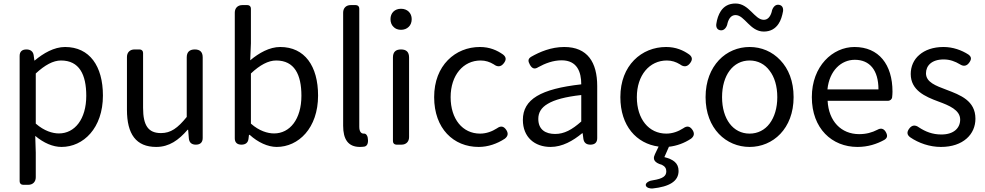

<svg xmlns="http://www.w3.org/2000/svg" viewBox="-20 -825 5620 1095"><path d="M92 -157V209C92 221 100 229 112 229H138H141C167 229 184 212 184 186V45L181 -50C230 -9 282 13 331 13C455 13 567 -94 567 -280C567 -448 491 -557 351 -557C288 -557 227 -521 178 -480H176L172 -510C169 -532 153 -543 131 -543C106 -543 92 -531 92 -506ZM184 -334V-406C236 -454 283 -480 328 -480C432 -480 472 -400 472 -279C472 -145 406 -64 316 -64C280 -64 232 -78 184 -120V-263Z M1136 -271V-498C1136 -528 1121 -543 1091 -543C1061 -543 1045 -528 1045 -498V-158C993 -94 954 -66 898 -66C826 -66 796 -109 796 -210V-523C796 -535 788 -543 776 -543H750H747C721 -543 704 -526 704 -500V-199C704 -60 756 13 871 13C945 13 999 -26 1050 -85H1053L1057 -36C1059 -12 1073 0 1097 0C1122 0 1136 -13 1136 -38Z M1319 -398V-36C1319 -12 1333 0 1357 0C1379 0 1394 -10 1397 -32L1400 -56H1404C1451 -13 1508 13 1558 13C1682 13 1794 -94 1794 -280C1794 -448 1718 -557 1578 -557C1517 -557 1457 -523 1407 -481L1411 -578V-776C1411 -788 1403 -796 1391 -796H1365H1362C1336 -796 1319 -779 1319 -753ZM1411 -334V-406C1462 -454 1510 -480 1555 -480C1659 -480 1699 -400 1699 -279C1699 -145 1633 -64 1543 -64C1507 -64 1458 -78 1411 -120V-263Z M2029 -449V-776C2029 -788 2021 -796 2009 -796H1983H1980C1954 -796 1937 -779 1937 -753V-108C1937 -31 1965 13 2033 13C2043 13 2051 12 2059 11C2080 6 2081 -20 2077 -41C2075 -52 2067 -64 2056 -63C2055 -63 2055 -63 2054 -63C2040 -63 2029 -74 2029 -102Z M2313 -271V-497C2313 -528 2298 -543 2267 -543C2236 -543 2221 -528 2221 -497V-20C2221 -8 2229 0 2241 0H2267H2270C2296 0 2313 -17 2313 -43ZM2224 -672C2234 -661 2249 -655 2267 -655C2285 -655 2300 -661 2311 -672C2322 -682 2328 -698 2328 -716C2328 -751 2303 -775 2267 -775C2231 -775 2207 -751 2207 -716C2207 -698 2213 -682 2224 -672Z M2529 -62C2575 -13 2638 13 2710 13C2763 13 2815 -5 2859 -34C2877 -48 2880 -64 2868 -83C2853 -106 2836 -109 2814 -93C2786 -75 2753 -63 2718 -63C2618 -63 2550 -146 2550 -271C2550 -396 2622 -480 2721 -480C2749 -480 2773 -472 2796 -458C2817 -442 2837 -443 2853 -464C2868 -483 2868 -499 2849 -514C2815 -538 2773 -557 2717 -557C2647 -557 2582 -531 2534 -482C2486 -433 2456 -362 2456 -271C2456 -181 2484 -110 2529 -62Z M3386 -250V-334C3386 -469 3331 -557 3198 -557C3123 -557 3058 -529 3009 -501C2990 -489 2991 -476 3002 -456C3014 -434 3029 -428 3050 -442C3088 -463 3134 -481 3183 -481C3272 -481 3295 -414 3295 -344C3064 -318 2962 -259 2962 -141C2962 -43 3029 13 3120 13C3187 13 3248 -22 3300 -65H3303L3307 -34C3310 -11 3324 0 3347 0C3372 0 3386 -12 3386 -37V-167ZM3104 -233C3142 -256 3204 -273 3295 -283V-207V-132C3242 -85 3198 -61 3146 -61C3092 -61 3050 -85 3050 -147C3050 -182 3066 -211 3104 -233Z M3596 -482C3548 -433 3518 -362 3518 -271C3518 -107 3610 -6 3736 11L3715 55L3714 58C3702 82 3711 103 3755 115C3773 124 3780 136 3780 152C3780 179 3761 194 3704 203C3688 204 3660 216 3663 232C3666 246 3687 251 3701 250C3797 240 3850 209 3850 150C3850 105 3820 84 3769 71L3795 12C3840 7 3883 -9 3921 -34C3939 -48 3942 -64 3930 -83C3915 -106 3898 -109 3876 -93C3848 -75 3815 -63 3780 -63C3680 -63 3612 -146 3612 -271C3612 -396 3684 -480 3783 -480C3811 -480 3835 -472 3858 -458C3879 -442 3899 -443 3915 -464C3930 -483 3930 -499 3911 -514C3877 -538 3835 -557 3779 -557C3709 -557 3644 -531 3596 -482Z M4080 -482C4034 -433 4004 -362 4004 -271C4004 -91 4122 13 4255 13C4388 13 4506 -91 4506 -271C4506 -362 4477 -433 4430 -482C4384 -531 4322 -557 4255 -557C4189 -557 4126 -531 4080 -482ZM4369 -120C4342 -84 4302 -63 4255 -63C4161 -63 4098 -146 4098 -271C4098 -396 4161 -480 4255 -480C4302 -480 4342 -459 4369 -422C4397 -386 4413 -334 4413 -271C4413 -209 4397 -157 4369 -120ZM4091 -762C4078 -742 4069 -717 4065 -687C4063 -667 4072 -653 4092 -652C4112 -651 4126 -672 4129 -692C4137 -722 4152 -739 4175 -739C4227 -739 4257 -645 4336 -645C4375 -645 4402 -662 4420 -689C4433 -708 4441 -734 4446 -762C4448 -783 4439 -797 4418 -798C4398 -799 4384 -777 4381 -757C4373 -729 4358 -712 4336 -712C4283 -712 4253 -805 4175 -805C4136 -805 4109 -789 4091 -762Z M4974 -250H5043C5057 -250 5067 -259 5068 -271C5069 -280 5070 -291 5070 -302C5070 -457 4992 -557 4853 -557C4729 -557 4610 -448 4610 -271C4610 -92 4725 13 4870 13C4931 13 4981 -4 5023 -27C5041 -38 5043 -51 5033 -70C5022 -91 5005 -97 4984 -85C4953 -69 4920 -60 4880 -60C4777 -60 4706 -134 4700 -250H4883ZM4917 -315H4844H4699C4710 -423 4778 -484 4855 -484C4940 -484 4990 -425 4990 -315Z M5223 -512C5191 -485 5174 -446 5174 -403C5174 -310 5256 -274 5332 -246C5392 -224 5456 -198 5456 -143C5456 -96 5421 -58 5349 -58C5298 -58 5258 -74 5220 -99C5200 -114 5180 -112 5165 -91C5151 -72 5152 -56 5171 -42C5219 -9 5282 13 5346 13C5410 13 5459 -5 5493 -35C5526 -64 5543 -104 5543 -148C5543 -251 5457 -283 5378 -313C5317 -336 5261 -356 5261 -407C5261 -450 5293 -486 5362 -486C5397 -486 5427 -475 5455 -458C5475 -445 5493 -448 5507 -467C5521 -486 5522 -500 5503 -514C5464 -539 5415 -557 5361 -557C5302 -557 5255 -540 5223 -512Z"/></svg>

Font: GenSenRounded2 TW R
Style: Regular
Weight: 400
Version: Version 2.100;PS 2.1;hotconv 16.6.51;makeotf.lib2.5.65220 DE